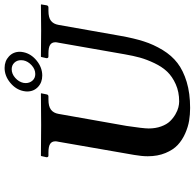

<svg xmlns="http://www.w3.org/2000/svg" viewBox="-26 -820 858 847"><g transform="rotate(-90 403.5 -397.0)"><path d="M638.2 -568.8Q640.1 -576.7 640.1 -582Q640.1 -598.1 628.4 -605.5Q616.7 -612.8 590.8 -612.8H577.1Q569.8 -612.8 569.8 -621.1L575.2 -645L577.1 -646Q651.9 -645 690.9 -645L805.2 -646L807.1 -645L803.2 -621.1Q801.8 -612.8 793 -612.8H778.8Q749 -612.8 734.9 -601.8Q720.7 -590.8 716.8 -568.8L668 -293Q657.7 -235.4 644 -192.4Q630.4 -149.4 606 -109.1Q581.5 -68.8 548.3 -43.5Q515.1 -18.1 465.1 -2.9Q415 12.2 350.1 12.2Q321.3 12.2 294.2 7.8Q267.1 3.4 237.8 -9.5Q208.5 -22.5 187 -42.5Q165.5 -62.5 151.4 -96.7Q137.2 -130.9 137.2 -174.8Q137.2 -201.2 143.1 -234.9L201.2 -568.8Q203.1 -576.7 203.1 -582Q203.1 -598.1 191.4 -605.5Q179.7 -612.8 153.8 -612.8H140.1Q132.8 -612.8 132.8 -621.1L138.2 -645L140.1 -646Q236.8 -645 275.9 -645L413.1 -646L415 -645L410.2 -621.1Q408.7 -612.8 400.9 -612.8H387.2Q357.4 -612.8 342.8 -601.8Q328.1 -590.8 324.2 -568.8L271 -268.1Q259.8 -193.8 259.8 -170.9Q259.8 -140.1 268.8 -115.5Q277.8 -90.8 291.5 -76.7Q305.2 -62.5 322 -52.7Q338.9 -43 353 -39.6Q367.2 -36.1 378.9 -36.1Q421.4 -36.1 455.1 -51.3Q488.8 -66.4 510.3 -88.9Q531.7 -111.3 547.9 -145.3Q564 -179.2 572.3 -209Q580.1 -237.3 586.9 -275.9ZM521 -774.9Q500.5 -774.9 482.9 -759.3Q465.3 -743.7 460.9 -723.1Q460.9 -721.2 460.4 -717.8Q460 -714.4 460 -712.9Q460 -695.8 470.9 -683.3Q481.9 -670.9 500 -670.9Q521 -670.9 538.6 -687Q556.2 -703.1 560.1 -723.1Q561 -727.1 561 -733.9Q561 -751.5 549.8 -763.2Q538.6 -774.9 521 -774.9ZM424.8 -723.1Q431.6 -756.8 461.7 -781.5Q491.7 -806.2 526.9 -806.2Q557.1 -806.2 577.6 -787.1Q598.1 -768.1 598.1 -738.8Q598.1 -732.9 596.2 -723.1Q589.4 -689.5 559.1 -664.8Q528.8 -640.1 493.2 -640.1Q462.9 -640.1 442.9 -658.9Q422.9 -677.7 422.9 -707Q422.9 -713.4 424.8 -723.1Z"/></g></svg>

Font: Linux Libertine G
Style: Semibold Italic
Weight: 600
Italic angle: -11.5°
Designer: Philipp H. Poll
Foundry: Philipp H. Poll
Version: Version 5.1.1